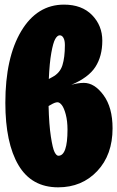

<svg xmlns="http://www.w3.org/2000/svg" viewBox="-20 -783 502 822"><path d="M338.9 -428.2Q384.8 -428.2 423.3 -375.5Q461.9 -322.8 461.9 -233.9Q461.9 -120.1 396.2 -50.5Q330.6 19 229 19Q115.2 19 59.1 -75.9Q2.9 -170.9 2.9 -342.8Q2.9 -536.1 70.8 -649.7Q138.7 -763.2 253.9 -763.2Q330.6 -763.2 374.3 -718.3Q418 -673.3 418 -608.9Q418 -542.5 388.4 -496.6Q358.9 -450.7 285.2 -419.9Q314.9 -428.2 338.9 -428.2ZM235.8 -631.8Q225.6 -631.8 216.6 -616.2Q207.5 -600.6 199.7 -556.9Q191.9 -513.2 189 -444.8L204.1 -453.1Q236.8 -470.2 247.3 -503.9Q257.8 -537.6 257.8 -589.8Q257.8 -609.9 251.7 -620.8Q245.6 -631.8 235.8 -631.8ZM230 -116.2Q269 -116.2 269 -228Q269 -264.6 261.7 -292.5Q254.4 -320.3 244.9 -332.8Q235.4 -345.2 226.1 -345.2Q215.3 -345.2 196.8 -334L188 -329.1Q189.9 -249 197.8 -198.2Q205.6 -147.5 213.6 -131.8Q221.7 -116.2 230 -116.2Z"/></svg>

Font: Fira Sans Compressed Heavy
Style: Regular
Weight: 900
Width: 1
Designer: Carrois Corporate & Edenspiekermann AG
Foundry: Carrois Corporate GbR & Edenspiekermann AG
Version: Version 4.203;PS 004.203;hotconv 1.0.88;makeotf.lib2.5.64775